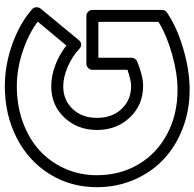

<svg xmlns="http://www.w3.org/2000/svg" viewBox="-45 -748 808 798"><g transform="rotate(-90 359.0 -349.0)"><path d="M-20 -350.1Q-20 -459.5 34.7 -547.1Q89.4 -634.8 185.3 -683.8Q281.2 -732.9 399.9 -732.9Q486.8 -732.9 573.2 -702.4Q659.7 -671.9 720.2 -619.1Q727.5 -612.8 727.8 -602.1Q728 -591.3 722.2 -584L590.8 -424.8Q584.5 -417 574.7 -415.8Q564.9 -414.6 555.2 -422.9Q523.4 -453.1 480 -471.7Q436.5 -490.2 398.9 -490.2Q342.3 -490.2 305.2 -451.2Q268.1 -412.1 268.1 -350.1Q268.1 -286.6 305.4 -247.3Q342.8 -208 400.9 -208Q423.3 -208 467.8 -223.1V-369.1Q467.8 -379.9 475.8 -387Q483.9 -394 493.2 -394H691.9Q702.6 -394 709.7 -386.2Q716.8 -378.4 716.8 -369.1V-80.1Q716.8 -66.4 706.1 -59.1Q644 -17.1 554.4 9Q464.8 35.2 384.8 35.2Q298.8 35.2 223.9 6.1Q148.9 -22.9 95.2 -73.7Q41.5 -124.5 10.7 -196.3Q-20 -268.1 -20 -350.1ZM29.8 -350.1Q29.8 -254.4 74.7 -178Q119.6 -101.6 200.9 -58.3Q282.2 -15.1 384.8 -15.1Q452.1 -15.1 531.2 -37.4Q610.4 -59.6 667 -94.2V-344.2H518.1V-206.1Q518.1 -199.2 513.9 -192.6Q509.8 -186 502.9 -183.1Q443.4 -158.2 400.9 -158.2Q322.3 -158.2 270 -213.1Q217.8 -268.1 217.8 -350.1Q217.8 -430.7 269.3 -485.4Q320.8 -540 398.9 -540Q441.9 -540 486.6 -523.4Q531.2 -506.8 568.8 -477.1L668 -596.2Q615.7 -635.3 542.7 -659.2Q469.7 -683.1 399.9 -683.1Q319.3 -683.1 250.2 -658Q181.2 -632.8 132.8 -588.6Q84.5 -544.4 57.1 -482.9Q29.8 -421.4 29.8 -350.1Z"/></g></svg>

Font: Trueno Black Outline
Style: Regular
Weight: 900
Width: 6
Designer: Julieta Ulanovsky
Foundry: Julieta Ulanovsky
Version: Version 3.001b | FøM Fix